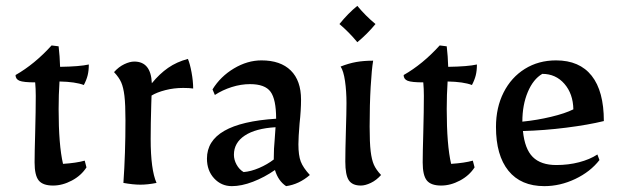

<svg xmlns="http://www.w3.org/2000/svg" viewBox="-20 -624 2127 655"><path d="M98 -70Q98 -101 100 -171Q102 -247 102 -297Q102 -321 100 -343Q60 -343 46.5 -348.5Q33 -354 33 -368Q98 -405 156 -469L180 -466Q184 -432 185 -396Q252 -397 283 -404Q283 -383 279 -367Q275 -351 266 -334Q237 -345 183 -346Q180 -301 180 -252Q180 -129 195 -65Q241 -68 269 -76L275 -53Q257 -25 225 -8Q193 9 161 9Q126 9 112 -8.5Q98 -26 98 -70Z M401 0Q408 -100 408 -213Q408 -268 404.5 -297Q401 -326 393.5 -343Q386 -360 369 -378Q385 -396 404 -405Q423 -414 438 -414Q495 -414 498 -340Q524 -372 553.5 -392.5Q583 -413 621 -423Q628 -407 633.5 -377Q639 -347 639 -322Q627 -324 605 -324Q573 -324 544 -316.5Q515 -309 497 -298L496 -267Q494 -201 494 -150Q494 -45 514 0Q484 6 459 6Q434 6 401 0Z M686 -83Q686 -204 922 -219Q922 -285 903 -311Q884 -337 833 -337Q802 -337 770.5 -327Q739 -317 713 -300L705 -319Q732 -363 778 -390.5Q824 -418 872 -418Q937 -418 972 -383.5Q1007 -349 1007 -284Q1007 -248 1002 -203Q998 -155 998 -132Q998 -94 1006 -73Q1014 -52 1037 -27Q1000 5 956 11Q929 -7 918 -44Q882 -19 843 -4Q804 11 771 11Q735 11 710.5 -15.5Q686 -42 686 -83ZM914 -80V-85Q914 -117 917 -147L920 -190Q852 -186 815 -161.5Q778 -137 778 -96Q778 -79 787 -62.5Q796 -46 811 -37Q836 -39 864 -51Q892 -63 914 -80Z M1158 -73Q1158 -110 1160 -178Q1162 -242 1162 -272Q1162 -313 1157 -347.5Q1152 -382 1142 -397Q1170 -408 1195.5 -412.5Q1221 -417 1253 -417Q1248 -388 1244.5 -327.5Q1241 -267 1241 -192Q1241 -137 1244.5 -108Q1248 -79 1255.5 -62Q1263 -45 1280 -27Q1264 -9 1245 0Q1226 9 1211 9Q1182 9 1170 -9Q1158 -27 1158 -73ZM1138 -542Q1168 -579 1199 -604Q1227 -570 1261 -542Q1233 -508 1199 -480Q1172 -513 1138 -542Z M1422 -70Q1422 -101 1424 -171Q1426 -247 1426 -297Q1426 -321 1424 -343Q1384 -343 1370.5 -348.5Q1357 -354 1357 -368Q1422 -405 1480 -469L1504 -466Q1508 -432 1509 -396Q1576 -397 1607 -404Q1607 -383 1603 -367Q1599 -351 1590 -334Q1561 -345 1507 -346Q1504 -301 1504 -252Q1504 -129 1519 -65Q1565 -68 1593 -76L1599 -53Q1581 -25 1549 -8Q1517 9 1485 9Q1450 9 1436 -8.5Q1422 -26 1422 -70Z M1672 -191Q1672 -257 1698 -308.5Q1724 -360 1770.5 -389Q1817 -418 1877 -418Q1957 -418 1998.5 -365.5Q2040 -313 2040 -211Q1987 -198 1912 -188.5Q1837 -179 1764 -177Q1770 -116 1797.5 -88.5Q1825 -61 1878 -61Q1919 -61 1955.5 -70.5Q1992 -80 2018 -97L2025 -78Q1994 -38 1942.5 -13.5Q1891 11 1837 11Q1757 11 1714.5 -41.5Q1672 -94 1672 -191ZM1936 -251Q1935 -304 1905.5 -338Q1876 -372 1830 -372Q1799 -354 1780.5 -310Q1762 -266 1762 -209Q1812 -214 1860 -225.5Q1908 -237 1936 -251Z"/></svg>

Font: Mirza
Style: Regular
Weight: 400
Designer: Arabic design by Kourosh Beigpour, Latin design by Eduardo Tunni, engineering by Lasse Fister
Version: Version 1.0010g